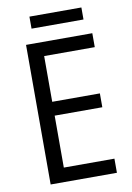

<svg xmlns="http://www.w3.org/2000/svg" viewBox="-93 -909 665 967"><g transform="rotate(-10 239.0 -425.5)"><path d="M424.8 0H85.9V-713.9H424.8V-642.6H166V-408.7H409.7V-337.9H166V-72.3H424.8ZM393.1 -851.1V-789.6H127.4V-851.1Z"/></g></svg>

Font: Open Sans SemiCondensed
Style: Regular
Weight: 400
Width: 4
Designer: Monotype Design Team
Foundry: Monotype Imaging Inc.
Version: Version 3.000